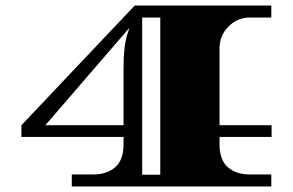

<svg xmlns="http://www.w3.org/2000/svg" viewBox="-20 -670 1052 690"><path d="M956 -178H769V-151Q769 -95 799 -69Q829 -43 877 -43H955V0H238V-43H315Q364 -43 394 -69Q424 -95 424 -151V-178H57V-220L464 -650H955V-607H877Q833 -607 801 -574.5Q769 -542 769 -497V-220H956ZM424 -220V-425Q424 -511 440 -554L445 -570L143 -220ZM556 -42V-607H491V-42Z"/></svg>

Font: Diplomata SC
Style: Regular
Weight: 400
Width: 7
Designer: Eduardo Rodriguez Tunni
Foundry: Eduardo Rodriguez Tunni
Version: Version 1.001